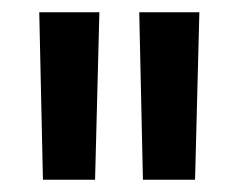

<svg xmlns="http://www.w3.org/2000/svg" viewBox="-20 -720 389 313"><path d="M50 -427 44 -700H142L135 -427ZM213 -427 207 -700H305L298 -427Z"/></svg>

Font: Georama Medium
Style: Regular
Weight: 500
Designer: Jean-Baptiste Levee
Foundry: Production Type
Version: Version 1.000